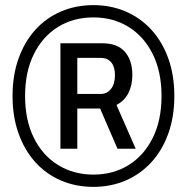

<svg xmlns="http://www.w3.org/2000/svg" viewBox="-20 -718 730 750"><path d="M345 12Q276 12 218 -13Q160 -38 118 -84.5Q76 -131 52.5 -196.5Q29 -262 29 -343Q29 -424 52.5 -489.5Q76 -555 118 -601.5Q160 -648 218 -673Q276 -698 345 -698Q413 -698 471 -673Q529 -648 571.5 -601.5Q614 -555 637.5 -489.5Q661 -424 661 -343Q661 -262 637.5 -196.5Q614 -131 571.5 -84.5Q529 -38 471 -13Q413 12 345 12ZM345 -36Q422 -36 482 -73Q542 -110 576.5 -179Q611 -248 611 -343Q611 -438 576.5 -507Q542 -576 482 -613Q422 -650 345 -650Q267 -650 207 -613Q147 -576 112.5 -507Q78 -438 78 -343Q78 -248 112.5 -179Q147 -110 207.5 -73Q268 -36 345 -36ZM216 -137V-549H379Q439 -549 468 -515.5Q497 -482 497 -425Q497 -385 481.5 -354.5Q466 -324 435 -308L510 -137H439L371 -294H282V-137ZM282 -351H373Q398 -351 413.5 -370.5Q429 -390 429 -424Q429 -457 414.5 -474.5Q400 -492 372 -492H282Z"/></svg>

Font: Archivo SemiCondensed Medium
Style: Regular
Weight: 500
Width: 4
Designer: Hector Gatti
Foundry: Omnibus-Type
Version: Version 2.001